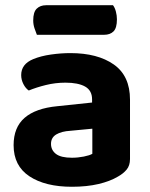

<svg xmlns="http://www.w3.org/2000/svg" viewBox="-20 -698 573 734"><path d="M255 -95Q278 -95 300.5 -99.5Q323 -104 333 -110V-206L249 -198Q215 -196 195 -184Q175 -172 175 -148Q175 -124 194 -109.5Q213 -95 255 -95ZM249 -495Q353 -495 415 -451.5Q477 -408 477 -317V-90Q477 -65 464 -49.5Q451 -34 431 -23Q401 -5 356.5 5.5Q312 16 255 16Q153 16 92.5 -24Q32 -64 32 -143Q32 -211 74 -247.5Q116 -284 199 -292L332 -306V-318Q332 -352 305.5 -367Q279 -382 230 -382Q192 -382 155.5 -373Q119 -364 90 -352Q78 -360 69.5 -376.5Q61 -393 61 -411Q61 -453 107 -472Q136 -484 174.5 -489.5Q213 -495 249 -495ZM378 -565H121Q117 -575 112 -589.5Q107 -604 107 -620Q107 -652 120.5 -665Q134 -678 156 -678H412Q419 -669 423 -654Q427 -639 427 -624Q427 -591 414 -578Q401 -565 378 -565Z"/></svg>

Font: Baloo Bhaijaan 2
Style: Bold
Weight: 700
Designer: Sanskriti Dholi, Noopur Datye and Ek Type
Foundry: Ek Type
Version: Version 1.701